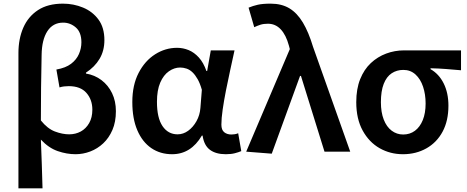

<svg xmlns="http://www.w3.org/2000/svg" viewBox="-20 -831 2559 1052"><path d="M81 201V-540Q81 -618 107.5 -679Q134 -740 188 -775.5Q242 -811 325 -811Q383 -811 435 -789.5Q487 -768 519.5 -724Q552 -680 552 -611Q552 -553 525.5 -508.5Q499 -464 451 -433V-428Q499 -420 536 -392Q573 -364 594 -320.5Q615 -277 615 -222Q615 -163 596 -119Q577 -75 545.5 -45.5Q514 -16 474.5 -1Q435 14 394 14Q346 14 296.5 -3Q247 -20 204 -66Q207 2 209 68Q211 134 213 201ZM359 -95Q394 -95 422.5 -110.5Q451 -126 468.5 -156.5Q486 -187 486 -230Q486 -285 453.5 -322Q421 -359 357 -359Q344 -359 331 -357.5Q318 -356 306 -352L289 -450Q340 -459 369.5 -481.5Q399 -504 412.5 -535Q426 -566 426 -599Q426 -654 395.5 -680.5Q365 -707 326 -707Q270 -707 239.5 -660Q209 -613 208 -529Q206 -439 205 -350.5Q204 -262 204 -171Q240 -126 281 -110.5Q322 -95 359 -95Z M923 14Q858 14 809 -19.5Q760 -53 732.5 -117Q705 -181 705 -272Q705 -365 739.5 -431.5Q774 -498 830 -533.5Q886 -569 950 -569Q983 -569 1013.5 -556.5Q1044 -544 1069.5 -516Q1095 -488 1111 -442H1115L1135 -555H1265Q1254 -504 1241.5 -447.5Q1229 -391 1218 -335Q1207 -279 1200 -230.5Q1193 -182 1193 -148Q1193 -119 1208.5 -106.5Q1224 -94 1248 -94Q1256 -94 1266 -95.5Q1276 -97 1285 -101L1302 -3Q1288 3 1267 8.5Q1246 14 1217 14Q1163 14 1130.5 -10Q1098 -34 1090 -88H1086Q1026 14 923 14ZM953 -95Q984 -95 1011 -114.5Q1038 -134 1056.5 -167Q1075 -200 1078 -239L1086 -339Q1076 -374 1063 -397Q1050 -420 1035 -434.5Q1020 -449 1002.5 -455Q985 -461 967 -461Q935 -461 905.5 -440.5Q876 -420 858 -378.5Q840 -337 840 -273Q840 -185 870.5 -140Q901 -95 953 -95Z M1469 11 1329 0 1568 -562 1563 -581Q1547 -640 1518 -670.5Q1489 -701 1448 -701Q1424 -701 1407 -695.5Q1390 -690 1373 -682L1342 -789Q1366 -799 1392.5 -805Q1419 -811 1463 -811Q1523 -811 1565.5 -785.5Q1608 -760 1639.5 -707.5Q1671 -655 1695 -575L1899 0H1758L1629 -415H1624Z M2188 14Q2118 14 2060 -19Q2002 -52 1967 -116Q1932 -180 1932 -271Q1932 -344 1953.5 -397.5Q1975 -451 2012 -485.5Q2049 -520 2096 -537.5Q2143 -555 2194 -555H2506V-446Q2460 -450 2422 -453Q2384 -456 2339 -457V-452Q2385 -426 2411 -374Q2437 -322 2437 -252Q2437 -169 2405 -109.5Q2373 -50 2316 -18Q2259 14 2188 14ZM2189 -94Q2226 -94 2253.5 -114.5Q2281 -135 2296.5 -173Q2312 -211 2312 -264Q2312 -314 2298 -356Q2284 -398 2256.5 -423Q2229 -448 2190 -448Q2154 -448 2126 -429.5Q2098 -411 2082.5 -371.5Q2067 -332 2067 -271Q2067 -216 2082.5 -176Q2098 -136 2126 -115Q2154 -94 2189 -94Z"/></svg>

Font: Noto Sans JP SemiBold
Style: Regular
Weight: 600
Designer: Ryoko NISHIZUKA  (kana, bopomofo & ideographs); Paul D. Hunt (Latin, Greek & Cyrillic); Sandoll Communications , Soo-you
Foundry: Adobe
Version: Version 2.004-H2;hotconv 1.0.118;makeotfexe 2.5.65603